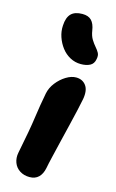

<svg xmlns="http://www.w3.org/2000/svg" viewBox="-126 -867 559 927"><g transform="rotate(15 153.0 -403.5)"><path d="M122 10Q94 10 73 -3.5Q52 -17 43.5 -40Q35 -63 40 -89Q53 -154 61 -198.5Q69 -243 73.5 -276Q78 -309 83 -338.5Q88 -368 94 -400Q100 -430 120 -455.5Q140 -481 166 -497Q192 -513 216 -513Q248 -513 265.5 -489.5Q283 -466 275 -421Q271 -401 263 -364.5Q255 -328 244 -283.5Q233 -239 222.5 -194.5Q212 -150 203 -112.5Q194 -75 190 -53Q184 -23 167 -6.5Q150 10 122 10ZM220 -581Q191 -581 166 -594.5Q141 -608 123.5 -631Q106 -654 96.5 -682Q87 -710 89 -739Q91 -779 109.5 -798Q128 -817 166 -817Q196 -817 211.5 -801Q227 -785 232 -752Q236 -726 246.5 -709Q257 -692 268 -679.5Q279 -667 285.5 -655Q292 -643 288 -624Q284 -600 265.5 -590.5Q247 -581 220 -581Z"/></g></svg>

Font: Shantell Sans Light
Style: Bold Italic
Weight: 700
Italic angle: -11°
Version: Version 1.011;[c5ecc13dd]